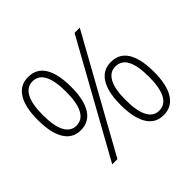

<svg xmlns="http://www.w3.org/2000/svg" viewBox="-170 -930 1146 1146"><g transform="rotate(-45 403.0 -357.0)"><path d="M196 -724Q267 -724 302 -666.5Q337 -609 337 -501Q337 -390 300.5 -333Q264 -276 195 -276Q127 -276 91.5 -334Q56 -392 56 -501Q56 -610 92 -667Q128 -724 196 -724ZM196 -687Q149 -687 123.5 -640.5Q98 -594 98 -501Q98 -408 123 -361Q148 -314 195 -314Q245 -314 270 -361.5Q295 -409 295 -501Q295 -592 271 -639.5Q247 -687 196 -687ZM623 -714 227 0H183L579 -714ZM609 -438Q680 -438 715 -380.5Q750 -323 750 -215Q750 -104 713.5 -47Q677 10 608 10Q540 10 504.5 -48Q469 -106 469 -215Q469 -324 505 -381Q541 -438 609 -438ZM609 -400Q562 -400 536.5 -354Q511 -308 511 -215Q511 -122 536 -75Q561 -28 608 -28Q658 -28 683 -75.5Q708 -123 708 -215Q708 -306 684 -353Q660 -400 609 -400Z"/></g></svg>

Font: Noto Sans Syriac Eastern ExtraLight
Style: Regular
Weight: 250
Designer: Patrick Giasson and the Monotype Design Team
Foundry: Monotype Imaging Inc.
Version: Version 3.001